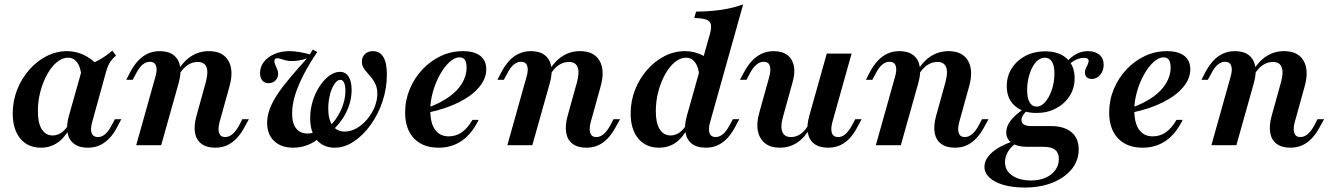

<svg xmlns="http://www.w3.org/2000/svg" viewBox="-20 -661 6056 874"><path d="M166.1 11.3Q106.5 11.3 72.2 -30.6Q37.9 -72.6 37.9 -144.4Q37.9 -200.8 57.7 -251.6Q77.4 -302.4 112.1 -342.3Q146.8 -382.3 191.5 -405.2Q236.3 -428.2 284.7 -428.2Q325 -428.2 360.9 -411.3Q396.8 -394.4 426.6 -362.1L350 -314.5Q347.6 -354.8 331.5 -376.6Q315.3 -398.4 290.3 -398.4Q263.7 -398.4 239.1 -378.2Q214.5 -358.1 195.2 -323.4Q175.8 -288.7 164.1 -245.2Q152.4 -201.6 152.4 -154.8Q152.4 -100.8 170.2 -72.6Q187.9 -44.4 219.4 -44.4Q241.1 -44.4 259.7 -57.3Q278.2 -70.2 294.4 -96.8L300.8 -85.5Q278.2 -37.9 244.4 -13.3Q210.5 11.3 166.1 11.3ZM379.8 11.3Q321.8 11.3 298.4 -27Q275 -65.3 293.5 -133.1L356.5 -356.5Q396.8 -369.4 429.8 -387.5Q462.9 -405.6 491.1 -430.6L508.1 -408.1Q496 -397.6 487.5 -387.1Q479 -376.6 473 -362.9Q466.9 -349.2 461.3 -329L400 -106.5Q390.3 -73.4 397.2 -55.2Q404 -37.1 425.8 -37.1Q437.9 -37.1 449.2 -43.5Q460.5 -50 470.2 -62.1Q479.8 -74.2 487.9 -90.3L503.2 -118.5H532.3L512.9 -81.5Q497.6 -52.4 478.2 -31.9Q458.9 -11.3 434.7 0Q410.5 11.3 379.8 11.3Z M959.7 11.3Q920.2 11.3 896.8 -6.5Q873.4 -24.2 867.7 -56.5Q862.1 -88.7 874.2 -133.1L916.9 -287.1Q929 -332.3 919.8 -355.6Q910.5 -379 879.8 -379Q854.8 -379 833.1 -364.1Q811.3 -349.2 793.5 -318.5L787.1 -334.7Q813.7 -381.5 850 -404.8Q886.3 -428.2 930.6 -428.2Q994.4 -428.2 1019.8 -384.3Q1045.2 -340.3 1024.2 -266.1L979.8 -106.5Q971 -73.4 977.4 -55.2Q983.9 -37.1 1004.8 -37.1Q1022.6 -37.1 1038.3 -50.4Q1054 -63.7 1068.5 -90.3L1083.1 -118.5H1112.9L1094.4 -84.7Q1078.2 -54 1058.5 -32.7Q1038.7 -11.3 1014.5 0Q990.3 11.3 959.7 11.3ZM600 0 687.1 -310.5Q696.8 -342.7 690.3 -361.3Q683.9 -379.8 662.1 -379.8Q644.4 -379.8 628.6 -366.5Q612.9 -353.2 599.2 -325.8L583.9 -297.6H554.8L572.6 -332.3Q588.7 -362.9 608.5 -384.3Q628.2 -405.6 652.8 -416.9Q677.4 -428.2 707.3 -428.2Q746.8 -428.2 770.2 -410.1Q793.5 -391.9 799.6 -359.7Q805.6 -327.4 793.5 -283.9L713.7 0Z M1504 11.3Q1451.6 11.3 1421.8 -24.6Q1391.9 -60.5 1391.9 -123.4Q1391.9 -162.1 1403.2 -199.6Q1414.5 -237.1 1434.3 -267.3Q1454 -297.6 1478.2 -315.7Q1502.4 -333.9 1527.4 -333.9Q1553.2 -333.9 1566.9 -312.1Q1580.6 -290.3 1580.6 -251.6Q1580.6 -199.2 1555.6 -148.8Q1530.6 -98.4 1479.8 -54.8L1472.6 -78.2Q1510.5 -112.9 1531.5 -158.5Q1552.4 -204 1552.4 -247.6Q1552.4 -271 1546.4 -284.3Q1540.3 -297.6 1529 -297.6Q1515.3 -297.6 1502.4 -278.6Q1489.5 -259.7 1481.9 -229.8Q1474.2 -200 1474.2 -166.9Q1474.2 -116.9 1494 -89.5Q1513.7 -62.1 1549.2 -62.1Q1576.6 -62.1 1602.8 -77Q1629 -91.9 1650.4 -116.9Q1671.8 -141.9 1684.7 -172.6Q1697.6 -203.2 1697.6 -233.9Q1697.6 -258.1 1690.3 -275Q1683.1 -291.9 1673 -304.8Q1662.9 -317.7 1652.4 -329Q1641.9 -340.3 1634.7 -352.4Q1627.4 -364.5 1627.4 -380.6Q1627.4 -401.6 1641.1 -414.9Q1654.8 -428.2 1677.4 -428.2Q1708.9 -428.2 1725 -401.6Q1741.1 -375 1741.1 -321.8Q1741.1 -259.7 1721.4 -200Q1701.6 -140.3 1667.3 -92.7Q1633.1 -45.2 1590.7 -16.9Q1548.4 11.3 1504 11.3ZM1314.5 11.3Q1259.7 11.3 1227.8 -19Q1196 -49.2 1196 -101.6Q1196 -132.3 1207.3 -163.3Q1218.5 -194.4 1241.1 -229Q1263.7 -263.7 1298 -304.4Q1332.3 -345.2 1377.4 -395.2Q1361.3 -389.5 1343.1 -386.3Q1325 -383.1 1308.9 -383.1Q1292.7 -383.1 1280.2 -386.3Q1267.7 -389.5 1258.5 -392.7Q1249.2 -396 1242.7 -396Q1235.5 -396 1232.3 -392.3Q1229 -388.7 1229 -382.3Q1229 -374.2 1233.5 -364.9Q1237.9 -355.6 1241.9 -345.6Q1246 -335.5 1246 -324.2Q1246 -306.5 1233.5 -294.4Q1221 -282.3 1202.4 -282.3Q1184.7 -282.3 1174.2 -294.4Q1163.7 -306.5 1163.7 -328.2Q1163.7 -356.5 1181 -379Q1198.4 -401.6 1228.6 -414.9Q1258.9 -428.2 1297.6 -428.2Q1319.4 -428.2 1342.3 -424.2Q1365.3 -420.2 1390.3 -413.7L1404 -435.5L1424.2 -424.2Q1387.9 -371 1362.5 -321.8Q1337.1 -272.6 1323.4 -228.6Q1309.7 -184.7 1309.7 -144.4Q1309.7 -100 1327.8 -76.6Q1346 -53.2 1380.6 -53.2Q1392.7 -53.2 1403.2 -56Q1413.7 -58.9 1424.2 -64.5L1438.7 -37.1Q1411.3 -12.9 1380.2 -0.8Q1349.2 11.3 1314.5 11.3Z M1976.6 11.3Q1904.8 11.3 1864.5 -31Q1824.2 -73.4 1824.2 -149.2Q1824.2 -204.8 1845.2 -255.2Q1866.1 -305.6 1902.8 -344.8Q1939.5 -383.9 1986.7 -406Q2033.9 -428.2 2087.1 -428.2Q2138.7 -428.2 2166.1 -406.9Q2193.5 -385.5 2193.5 -346Q2193.5 -303.2 2161.3 -264.5Q2129 -225.8 2070.2 -196Q2011.3 -166.1 1931.5 -149.2V-172.6Q1986.3 -192.7 2025 -220.6Q2063.7 -248.4 2083.9 -282.7Q2104 -316.9 2104 -353.2Q2104 -376.6 2096 -388.3Q2087.9 -400 2072.6 -400Q2049.2 -400 2025.8 -378.2Q2002.4 -356.5 1982.7 -321.4Q1962.9 -286.3 1950.8 -243.5Q1938.7 -200.8 1938.7 -159.7Q1938.7 -100.8 1960.5 -70.6Q1982.3 -40.3 2022.6 -40.3Q2055.6 -40.3 2082.3 -58.9Q2108.9 -77.4 2130.6 -115.3H2158.9Q2128.2 -52.4 2082.7 -20.6Q2037.1 11.3 1976.6 11.3Z M2649.2 11.3Q2609.7 11.3 2586.3 -6.5Q2562.9 -24.2 2557.3 -56.5Q2551.6 -88.7 2563.7 -133.1L2606.5 -287.1Q2618.5 -332.3 2609.3 -355.6Q2600 -379 2569.4 -379Q2544.4 -379 2522.6 -364.1Q2500.8 -349.2 2483.1 -318.5L2476.6 -334.7Q2503.2 -381.5 2539.5 -404.8Q2575.8 -428.2 2620.2 -428.2Q2683.9 -428.2 2709.3 -384.3Q2734.7 -340.3 2713.7 -266.1L2669.4 -106.5Q2660.5 -73.4 2666.9 -55.2Q2673.4 -37.1 2694.4 -37.1Q2712.1 -37.1 2727.8 -50.4Q2743.5 -63.7 2758.1 -90.3L2772.6 -118.5H2802.4L2783.9 -84.7Q2767.7 -54 2748 -32.7Q2728.2 -11.3 2704 0Q2679.8 11.3 2649.2 11.3ZM2289.5 0 2376.6 -310.5Q2386.3 -342.7 2379.8 -361.3Q2373.4 -379.8 2351.6 -379.8Q2333.9 -379.8 2318.1 -366.5Q2302.4 -353.2 2288.7 -325.8L2273.4 -297.6H2244.4L2262.1 -332.3Q2278.2 -362.9 2298 -384.3Q2317.7 -405.6 2342.3 -416.9Q2366.9 -428.2 2396.8 -428.2Q2436.3 -428.2 2459.7 -410.1Q2483.1 -391.9 2489.1 -359.7Q2495.2 -327.4 2483.1 -283.9L2403.2 0Z M3192.7 11.3Q3153.2 11.3 3129.8 -6.5Q3106.5 -24.2 3100.4 -56.9Q3094.4 -89.5 3106.5 -133.1L3210.5 -502.4Q3219.4 -533.1 3216.1 -549.2Q3212.9 -565.3 3194.8 -571.8Q3176.6 -578.2 3140.3 -579L3148.4 -608.1Q3215.3 -608.9 3267.3 -616.9Q3319.4 -625 3362.9 -641.1L3212.9 -106.5Q3203.2 -74.2 3209.7 -55.6Q3216.1 -37.1 3237.9 -37.1Q3254.8 -37.1 3271 -50.4Q3287.1 -63.7 3300.8 -90.3L3316.1 -118.5H3345.2L3327.4 -84.7Q3311.3 -54 3291.5 -32.7Q3271.8 -11.3 3247.6 0Q3223.4 11.3 3192.7 11.3ZM2979.8 11.3Q2920.2 11.3 2885.5 -30.2Q2850.8 -71.8 2850.8 -144.4Q2850.8 -200.8 2870.6 -251.6Q2890.3 -302.4 2925 -342.3Q2959.7 -382.3 3004.4 -405.2Q3049.2 -428.2 3097.6 -428.2Q3137.9 -428.2 3173.8 -411.3Q3209.7 -394.4 3239.5 -362.1L3162.9 -314.5Q3160.5 -354.8 3144.4 -376.6Q3128.2 -398.4 3103.2 -398.4Q3076.6 -398.4 3052 -378.2Q3027.4 -358.1 3008.1 -323.4Q2988.7 -288.7 2977 -245.2Q2965.3 -201.6 2965.3 -154.8Q2965.3 -100.8 2983.1 -72.6Q3000.8 -44.4 3032.3 -44.4Q3054 -44.4 3072.6 -57.3Q3091.1 -70.2 3107.3 -96.8L3113.7 -85.5Q3091.1 -37.1 3057.7 -12.9Q3024.2 11.3 2979.8 11.3Z M3529.8 11.3Q3487.9 11.3 3462.5 -8.9Q3437.1 -29 3429.8 -65.3Q3422.6 -101.6 3437.1 -150.8L3481.5 -310.5Q3490.3 -343.5 3484.3 -361.7Q3478.2 -379.8 3456.5 -379.8Q3438.7 -379.8 3423 -366.5Q3407.3 -353.2 3392.7 -325.8L3378.2 -297.6H3348.4L3366.9 -332.3Q3383.1 -362.9 3402.8 -383.9Q3422.6 -404.8 3447.2 -416.5Q3471.8 -428.2 3501.6 -428.2Q3541.1 -428.2 3564.5 -410.1Q3587.9 -391.9 3594 -359.7Q3600 -327.4 3587.1 -283.9L3544.4 -129.8Q3531.5 -84.7 3541.1 -60.9Q3550.8 -37.1 3580.6 -37.1Q3605.6 -37.1 3626.2 -52.4Q3646.8 -67.7 3662.9 -97.6L3670.2 -82.3Q3644.4 -35.5 3609.3 -12.1Q3574.2 11.3 3529.8 11.3ZM3750 11.3Q3709.7 11.3 3686.3 -6.5Q3662.9 -24.2 3657.3 -56.9Q3651.6 -89.5 3663.7 -133.1L3743.5 -416.9H3856.5L3769.4 -106.5Q3760.5 -73.4 3766.9 -55.2Q3773.4 -37.1 3795.2 -37.1Q3812.9 -37.1 3828.2 -50.4Q3843.5 -63.7 3858.1 -90.3L3873.4 -118.5H3902.4L3883.9 -84.7Q3868.5 -54 3848.8 -32.7Q3829 -11.3 3804.8 0Q3780.6 11.3 3750 11.3Z M4326.6 11.3Q4287.1 11.3 4263.7 -6.5Q4240.3 -24.2 4234.7 -56.5Q4229 -88.7 4241.1 -133.1L4283.9 -287.1Q4296 -332.3 4286.7 -355.6Q4277.4 -379 4246.8 -379Q4221.8 -379 4200 -364.1Q4178.2 -349.2 4160.5 -318.5L4154 -334.7Q4180.6 -381.5 4216.9 -404.8Q4253.2 -428.2 4297.6 -428.2Q4361.3 -428.2 4386.7 -384.3Q4412.1 -340.3 4391.1 -266.1L4346.8 -106.5Q4337.9 -73.4 4344.4 -55.2Q4350.8 -37.1 4371.8 -37.1Q4389.5 -37.1 4405.2 -50.4Q4421 -63.7 4435.5 -90.3L4450 -118.5H4479.8L4461.3 -84.7Q4445.2 -54 4425.4 -32.7Q4405.6 -11.3 4381.5 0Q4357.3 11.3 4326.6 11.3ZM3966.9 0 4054 -310.5Q4063.7 -342.7 4057.3 -361.3Q4050.8 -379.8 4029 -379.8Q4011.3 -379.8 3995.6 -366.5Q3979.8 -353.2 3966.1 -325.8L3950.8 -297.6H3921.8L3939.5 -332.3Q3955.6 -362.9 3975.4 -384.3Q3995.2 -405.6 4019.8 -416.9Q4044.4 -428.2 4074.2 -428.2Q4113.7 -428.2 4137.1 -410.1Q4160.5 -391.9 4166.5 -359.7Q4172.6 -327.4 4160.5 -283.9L4080.6 0Z M4644.4 192.7Q4589.5 192.7 4548 180.6Q4506.5 168.5 4483.9 147.2Q4461.3 125.8 4461.3 98.4Q4461.3 64.5 4494 34.7Q4526.6 4.8 4587.9 -16.9L4603.2 -7.3Q4580.6 8.1 4567.7 30.6Q4554.8 53.2 4554.8 76.6Q4554.8 115.3 4587.5 137.9Q4620.2 160.5 4674.2 160.5Q4711.3 160.5 4739.5 148Q4767.7 135.5 4783.9 113.3Q4800 91.1 4800 62.1Q4800 34.7 4783.1 21Q4766.1 7.3 4729.8 7.3H4655.6Q4611.3 7.3 4585.9 -10.1Q4560.5 -27.4 4560.5 -58.9Q4560.5 -85.5 4580.6 -112.1Q4600.8 -138.7 4643.5 -167.7L4656.5 -158.9Q4641.9 -145.2 4635.9 -135.1Q4629.8 -125 4629.8 -115.3Q4629.8 -101.6 4640.7 -94.4Q4651.6 -87.1 4676.6 -87.1H4764.5Q4824.2 -87.1 4857.3 -59.3Q4890.3 -31.5 4890.3 18.5Q4890.3 69.4 4858.9 108.5Q4827.4 147.6 4771.8 170.2Q4716.1 192.7 4644.4 192.7ZM4697.6 -146.8Q4635.5 -146.8 4599.2 -179.4Q4562.9 -212.1 4562.9 -268.5Q4562.9 -314.5 4585.9 -350.4Q4608.9 -386.3 4648.4 -406.9Q4687.9 -427.4 4737.1 -427.4Q4800 -427.4 4835.9 -394.8Q4871.8 -362.1 4871.8 -304.8Q4871.8 -259.7 4849.2 -224.2Q4826.6 -188.7 4787.1 -167.7Q4747.6 -146.8 4697.6 -146.8ZM4699.2 -175.8Q4715.3 -175.8 4729.8 -188.7Q4744.4 -201.6 4755.6 -223Q4766.9 -244.4 4773.4 -271.4Q4779.8 -298.4 4779.8 -327.4Q4779.8 -362.1 4768.5 -380.2Q4757.3 -398.4 4736.3 -398.4Q4719.4 -398.4 4704.8 -386.7Q4690.3 -375 4679.4 -354.4Q4668.5 -333.9 4662.1 -307.3Q4655.6 -280.6 4655.6 -250.8Q4655.6 -214.5 4666.9 -195.2Q4678.2 -175.8 4699.2 -175.8ZM4950 -301.6Q4935.5 -301.6 4927 -309.7Q4918.5 -317.7 4918.5 -331.5Q4918.5 -341.1 4923 -350.4Q4927.4 -359.7 4931.5 -368.1Q4935.5 -376.6 4935.5 -383.1Q4935.5 -391.1 4930.2 -394.4Q4925 -397.6 4913.7 -397.6Q4896.8 -397.6 4879 -389.5Q4861.3 -381.5 4846 -366.9L4836.3 -379.8Q4856.5 -403.2 4880.6 -415.7Q4904.8 -428.2 4932.3 -428.2Q4965.3 -428.2 4984.7 -411.7Q5004 -395.2 5004 -366.1Q5004 -339.5 4988.3 -320.6Q4972.6 -301.6 4950 -301.6Z M5181.5 11.3Q5109.7 11.3 5069.4 -31Q5029 -73.4 5029 -149.2Q5029 -204.8 5050 -255.2Q5071 -305.6 5107.7 -344.8Q5144.4 -383.9 5191.5 -406Q5238.7 -428.2 5291.9 -428.2Q5343.5 -428.2 5371 -406.9Q5398.4 -385.5 5398.4 -346Q5398.4 -303.2 5366.1 -264.5Q5333.9 -225.8 5275 -196Q5216.1 -166.1 5136.3 -149.2V-172.6Q5191.1 -192.7 5229.8 -220.6Q5268.5 -248.4 5288.7 -282.7Q5308.9 -316.9 5308.9 -353.2Q5308.9 -376.6 5300.8 -388.3Q5292.7 -400 5277.4 -400Q5254 -400 5230.6 -378.2Q5207.3 -356.5 5187.5 -321.4Q5167.7 -286.3 5155.6 -243.5Q5143.5 -200.8 5143.5 -159.7Q5143.5 -100.8 5165.3 -70.6Q5187.1 -40.3 5227.4 -40.3Q5260.5 -40.3 5287.1 -58.9Q5313.7 -77.4 5335.5 -115.3H5363.7Q5333.1 -52.4 5287.5 -20.6Q5241.9 11.3 5181.5 11.3Z M5854 11.3Q5814.5 11.3 5791.1 -6.5Q5767.7 -24.2 5762.1 -56.5Q5756.5 -88.7 5768.5 -133.1L5811.3 -287.1Q5823.4 -332.3 5814.1 -355.6Q5804.8 -379 5774.2 -379Q5749.2 -379 5727.4 -364.1Q5705.6 -349.2 5687.9 -318.5L5681.5 -334.7Q5708.1 -381.5 5744.4 -404.8Q5780.6 -428.2 5825 -428.2Q5888.7 -428.2 5914.1 -384.3Q5939.5 -340.3 5918.5 -266.1L5874.2 -106.5Q5865.3 -73.4 5871.8 -55.2Q5878.2 -37.1 5899.2 -37.1Q5916.9 -37.1 5932.7 -50.4Q5948.4 -63.7 5962.9 -90.3L5977.4 -118.5H6007.3L5988.7 -84.7Q5972.6 -54 5952.8 -32.7Q5933.1 -11.3 5908.9 0Q5884.7 11.3 5854 11.3ZM5494.4 0 5581.5 -310.5Q5591.1 -342.7 5584.7 -361.3Q5578.2 -379.8 5556.5 -379.8Q5538.7 -379.8 5523 -366.5Q5507.3 -353.2 5493.5 -325.8L5478.2 -297.6H5449.2L5466.9 -332.3Q5483.1 -362.9 5502.8 -384.3Q5522.6 -405.6 5547.2 -416.9Q5571.8 -428.2 5601.6 -428.2Q5641.1 -428.2 5664.5 -410.1Q5687.9 -391.9 5694 -359.7Q5700 -327.4 5687.9 -283.9L5608.1 0Z"/></svg>

Font: Playfair 5pt SemiExpanded Light
Style: Bold Italic
Weight: 700
Italic angle: -15.6°
Version: Version 2.001;gftools[0.9.30]